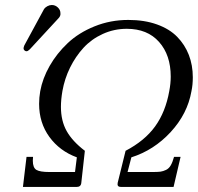

<svg xmlns="http://www.w3.org/2000/svg" viewBox="-20 -740 783 760"><path d="M500 -117.2 484.9 -59.1H583Q604 -59.1 615 -60.5Q626 -62 637.5 -67.6Q648.9 -73.2 656 -85.7Q663.1 -98.1 668.9 -119.1H694.8L667 0H459Q442.4 0 445.8 -16.1L477.1 -143.1Q552.7 -182.6 594 -239.7Q635.3 -296.9 649.9 -378.9Q655.8 -409.2 655.8 -437Q655.8 -522 609.6 -574Q563.5 -626 481.9 -626Q431.6 -626 387 -605.7Q342.3 -585.4 310.5 -550.8Q278.8 -516.1 257.3 -472.4Q235.8 -428.7 227.1 -379.9Q221.2 -345.7 221.2 -316.9Q221.2 -261.7 243.9 -221.2Q266.6 -180.7 315.9 -143.1L301.8 -16.1Q300.3 0 283.2 0H70.8L85 -119.1H110.8Q109.9 -113.3 109.9 -104Q109.9 -76.2 124 -67.6Q138.2 -59.1 175.8 -59.1H276.9L284.2 -117.2Q216.3 -142.1 175.5 -198Q134.8 -253.9 134.8 -329.1Q134.8 -353.5 139.2 -378.9Q148.4 -429.7 176.5 -479Q204.6 -528.3 248 -569.3Q291.5 -610.4 354.2 -635.7Q417 -661.1 487.8 -661.1Q551.8 -661.1 601.3 -643.3Q650.9 -625.5 681.4 -594.2Q711.9 -563 727.5 -522.5Q743.2 -481.9 743.2 -434.1Q743.2 -403.8 737.8 -378.9Q722.2 -289.6 655.8 -217.5Q589.4 -145.5 500 -117.2ZM185.1 -720.2Q198.7 -720.2 209 -710.4Q219.2 -700.7 219.2 -688V-682.1Q217.8 -673.8 210.9 -667L98.1 -544.9Q90.3 -537.1 85 -537.1Q80.6 -537.1 76.9 -540.5Q73.2 -543.9 73.2 -548.8Q73.2 -552.2 76.2 -560.1L153.8 -703.1Q158.2 -710.4 167.2 -715.3Q176.3 -720.2 185.1 -720.2Z"/></svg>

Font: Linux Libertine G
Style: Italic
Weight: 400
Italic angle: -12°
Designer: Philipp H. Poll
Foundry: Philipp H. Poll
Version: Version 5.1.3